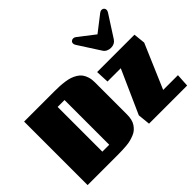

<svg xmlns="http://www.w3.org/2000/svg" viewBox="-190 -1327 1665 1665"><g transform="rotate(-45 643.0 -494.5)"><path d="M44.9 0ZM786.6 0ZM960.4 -732.9 832 -932.6Q823.2 -946.3 823.2 -958Q823.2 -971.2 832.5 -979.7Q841.8 -988.3 855.5 -988.3Q869.1 -988.3 881.8 -978.5L1029.8 -863.8L1177.7 -978.5Q1191.4 -989.3 1205.6 -989.3Q1218.8 -989.3 1227.5 -980.5Q1236.3 -971.7 1236.3 -958.5Q1236.3 -946.3 1227.5 -932.6L1099.1 -732.9Q1076.2 -697.8 1030.3 -697.8Q1009.3 -697.8 990.2 -706.8Q971.2 -715.8 960.4 -732.9ZM796.4 -634.8H1254.4L1265.6 -526.9L1091.8 -120.1H1272.9L1265.6 0H798.3L786.6 -113.8L964.8 -513.2H801.8ZM719.7 -587.9V-191.9Q719.7 -159.2 713.1 -132.3Q706.5 -105.5 693.1 -86.2Q679.7 -66.9 663.3 -52.5Q647 -38.1 623.5 -28.8Q600.1 -19.5 577.9 -13.4Q555.7 -7.3 525.6 -4.6Q495.6 -2 471.2 -1Q446.8 0 414.1 0H44.9V-778.8H414.1Q451.2 -778.8 480 -777.3Q508.8 -775.9 542 -771.2Q575.2 -766.6 599.6 -758.3Q624 -750 647.7 -735.6Q671.4 -721.2 686.3 -701.4Q701.2 -681.6 710.4 -652.8Q719.7 -624 719.7 -587.9ZM340.3 -114.7H424.8V-663.1H340.3Z"/></g></svg>

Font: Coda ExtraBold
Style: Regular
Weight: 800
Version: Version 2.001; ttfautohint (v0.8) -r 50 -G 200 -x